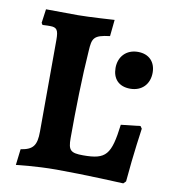

<svg xmlns="http://www.w3.org/2000/svg" viewBox="-76 -715 705 791"><g transform="rotate(10 276.5 -319.5)"><path d="M43 10C43 10 124 0 212 0C329 0 492 8 492 8L502 -2C512 -119 528 -227 528 -227L521 -237L440 -228C424 -100 405 -77 309 -77C256 -77 246 -87 246 -138C246 -257 249 -396 257 -505C260 -558 265 -572 333 -580L340 -649C340 -649 233 -642 188 -642C142 -642 78 -643 54 -643L46 -585L51 -577C51 -577 70 -578 82 -578C111 -578 118 -568 118 -526L117 -143C117 -84 102 -65 51 -57ZM452 -381C501 -381 532 -414 532 -462C532 -506 505 -536 458 -536C409 -536 378 -502 378 -455C378 -411 403 -381 452 -381Z"/></g></svg>

Font: Alegreya SC
Style: Bold
Weight: 700
Designer: Juan Pablo del Peral
Foundry: Huerta Tipografica
Version: Version 2.007;PS 002.007;hotconv 1.0.88;makeotf.lib2.5.64775